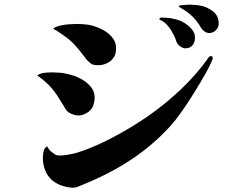

<svg xmlns="http://www.w3.org/2000/svg" viewBox="-20 -822 1040 842"><path d="M395 -388Q394 -378 391.5 -368.5Q389 -359 385 -350Q373 -332 354 -323Q335 -314 316 -316Q306 -317 290.5 -324Q275 -331 268 -343Q264 -351 258.5 -359Q253 -367 247 -377Q220 -424 192 -451Q164 -478 143 -491Q155 -500 173.5 -502.5Q192 -505 211.5 -504.5Q231 -504 244 -503Q267 -501 294 -493Q321 -485 344.5 -470.5Q368 -456 382.5 -435.5Q397 -415 395 -388ZM913 -565Q913 -564 904 -543.5Q895 -523 880 -497Q860 -462 833 -418Q806 -374 777.5 -333.5Q749 -293 725 -267Q653 -188 559 -124.5Q465 -61 338 -10Q329 -6 320 -2.5Q311 1 300 1Q278 1 252.5 -7.5Q227 -16 208 -32Q187 -51 177.5 -76.5Q168 -102 168 -126.5Q168 -151 174 -167Q176 -170 180 -175Q184 -180 187 -180Q195 -164 206.5 -155.5Q218 -147 224 -143Q230 -140 242 -140Q257 -140 274.5 -143Q292 -146 296 -147Q326 -153 378 -174Q430 -195 493.5 -229.5Q557 -264 621 -307Q701 -362 770.5 -427.5Q840 -493 889 -562Q891 -565 895 -570.5Q899 -576 904 -576Q911 -576 912 -572.5Q913 -569 913 -565ZM489 -612Q489 -602 487.5 -592Q486 -582 481 -574Q471 -556 451.5 -546Q432 -536 412 -536Q388 -536 379 -543Q370 -550 361 -559Q356 -566 350 -573.5Q344 -581 337 -590Q305 -633 270.5 -658.5Q236 -684 213 -696Q224 -705 243 -709.5Q262 -714 282.5 -715.5Q303 -717 317 -717Q338 -717 362.5 -714Q387 -711 412 -700Q444 -688 466.5 -664.5Q489 -641 489 -612ZM835 -657Q835 -635 823.5 -622.5Q812 -610 792 -610Q780 -611 768 -620.5Q756 -630 752 -644Q749 -655 743 -666.5Q737 -678 731 -688Q723 -702 711.5 -714Q700 -726 686 -733Q679 -735 679 -740Q680 -742 681.5 -743.5Q683 -745 690 -745Q698 -745 710 -744Q722 -743 724 -743Q743 -740 762 -734Q776 -730 792 -719.5Q808 -709 818 -697Q827 -687 831 -678.5Q835 -670 835 -657ZM939 -724Q941 -705 927.5 -690.5Q914 -676 894 -677Q886 -678 876.5 -684.5Q867 -691 862 -700Q853 -716 840 -732Q827 -748 815 -758Q804 -768 786.5 -779Q769 -790 767 -791Q764 -793 764 -795Q764 -796 769 -798Q770 -799 780.5 -799.5Q791 -800 799 -801Q810 -802 828.5 -801Q847 -800 860 -797Q885 -793 911 -774.5Q937 -756 939 -724Z"/></svg>

Font: Kaisei Tokumin
Style: Bold
Weight: 700
Designer: Font-Kai, 金井和夫
Foundry: KAZUO KANAI
Version: Version 5.003